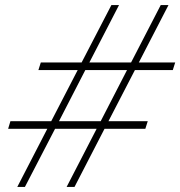

<svg xmlns="http://www.w3.org/2000/svg" viewBox="-20 -735 709 755"><path d="M551.5 -228.5H391L273 0H242L360 -228.5H196.5L78 0H48L166 -228.5H12L21 -258.5H181.5L285.5 -459.5H131L140.5 -489.5H301L418 -715H448L331.5 -489.5H495.5L612 -715H642.5L526 -489.5H669L659.5 -459.5H510.5L406.5 -258.5H561ZM212 -258.5H376L479.5 -459.5H315.5Z"/></svg>

Font: Newsreader 72pt Medium
Style: Italic
Weight: 500
Italic angle: -17°
Designer: Hugues Gentile
Foundry: Production Type
Version: Version 1.003; ttfautohint (v1.8.3)